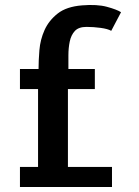

<svg xmlns="http://www.w3.org/2000/svg" viewBox="-20 -746 554 766"><path d="M59.6 -80.1H131.8V-390.6H59.6V-470.7H133.8Q133.8 -503.9 137.2 -545.9Q140.6 -587.9 157.7 -626Q174.8 -664.1 210 -691.9Q245.1 -719.7 307.6 -724.6Q367.2 -729.5 406.7 -718.8Q446.3 -708 462.9 -697.3L423.8 -623Q410.2 -630.9 381.3 -634.8Q352.5 -638.7 325.2 -638.7Q293.9 -638.7 278.8 -622.6Q263.7 -606.4 258.3 -580.6Q252.9 -554.7 252.9 -525.4Q252.9 -496.1 252.9 -470.7H358.4V-390.6H251V-80.1H426.8V0H59.6Z"/></svg>

Font: Allerta
Style: Stencil
Weight: 400
Designer: Matt McInerney
Foundry: Matt McInerney
Version: Version 1.0